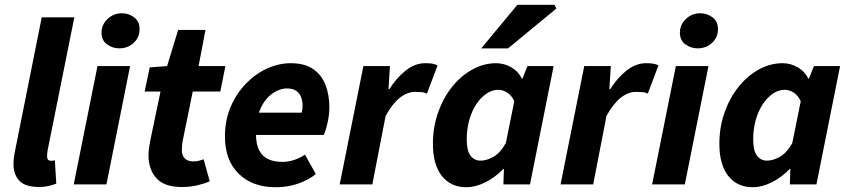

<svg xmlns="http://www.w3.org/2000/svg" viewBox="-20 -773 3557 805"><path d="M145.2 11.1Q85.9 11.1 61.3 -14.9Q36.6 -40.8 36.6 -85.7Q36.6 -98.9 38.4 -113.2Q40.2 -127.4 44.2 -146.2L155 -700.4H291.7L179.3 -141.1Q178.3 -132.5 177.8 -127.8Q177.3 -123.1 177.3 -117.5Q177.3 -98.8 194.4 -98.8Q197.4 -98.8 200.7 -99.3Q204 -99.8 210 -100.8L216 -3.1Q201.3 2.4 183.5 6.8Q165.6 11.1 145.2 11.1Z M289.2 0 388.7 -496H525.4L426.3 0ZM479.7 -570.3Q452.1 -570.3 428.8 -587Q405.6 -603.6 405.6 -636.2Q405.6 -669.1 430.7 -693.3Q455.8 -717.4 491 -717.4Q519.5 -717.4 542.3 -700.4Q565.2 -683.3 565.2 -651.2Q565.2 -616.2 540.6 -593.3Q516 -570.3 479.7 -570.3Z M742.1 11.1Q668.4 11.1 635.5 -26.2Q602.6 -63.5 602.6 -120.5Q602.6 -136.2 604.7 -151.6Q606.8 -167 609.8 -182.6L653 -389.2H586.4L607.8 -490.5L680.6 -496L726.9 -647.4H841.5L812.6 -496H925L903.7 -389.2H788.2L744.9 -177.4Q743.9 -168.4 743.2 -160.7Q742.4 -153 742.4 -144.1Q742.4 -120.4 755.2 -108.3Q767.9 -96.2 790.4 -96.2Q802.7 -96.2 813.6 -98.9Q824.5 -101.6 833.9 -105L859.3 -12.9Q839.6 -3.9 809 3.6Q778.4 11.1 742.1 11.1Z M1135.6 12Q1038.7 12 980.9 -44.5Q923.1 -100.9 923.1 -200.5Q923.1 -269.5 947.4 -325.8Q971.8 -382 1011.7 -423Q1051.6 -464 1100.5 -486Q1149.4 -508 1198.5 -508Q1258.2 -508 1293.8 -482.9Q1329.4 -457.8 1345.2 -415.7Q1361 -373.6 1361 -322Q1361 -298.3 1356.8 -275.7Q1352.7 -253.2 1347.4 -235Q1342 -216.9 1337.6 -207.3H1024.6L1035.3 -300.7H1244.6Q1247 -308.4 1247.8 -314.6Q1248.6 -320.8 1248.6 -329.1Q1248.6 -349.2 1242.5 -365.8Q1236.4 -382.4 1221.7 -392.3Q1207 -402.3 1182 -402.3Q1163.4 -402.3 1141 -392.1Q1118.6 -381.9 1098.7 -359.8Q1078.7 -337.6 1065.9 -301.9Q1053 -266.2 1053 -215.1Q1053 -167.5 1067.5 -141.2Q1082 -114.9 1107.1 -104.5Q1132.2 -94.2 1164.3 -94.2Q1188.8 -94.2 1214.6 -102.8Q1240.3 -111.5 1258.5 -124.8L1304.3 -43.1Q1273.8 -18.6 1230.5 -3.3Q1187.3 12 1135.6 12Z M1404.3 0 1503.6 -496.1H1615L1608.9 -399.5H1612.9Q1642 -446.5 1681.1 -477.3Q1720.2 -508.1 1762.9 -508.1Q1781.7 -508.1 1794.5 -505.8Q1807.2 -503.5 1814.7 -498.5L1769.8 -380.2Q1760.5 -385.7 1746.7 -386.8Q1733 -387.8 1720.6 -387.8Q1688.2 -387.8 1657.4 -364Q1626.6 -340.2 1596.9 -287.4L1541.1 0Z M1935.1 12Q1870 12 1832.5 -35.3Q1795.1 -82.7 1795.1 -169.8Q1795.1 -240.8 1817.1 -302.4Q1839.1 -363.9 1876.4 -410Q1913.6 -456 1961.1 -482Q2008.6 -508 2060.2 -508Q2094 -508 2123.9 -490.7Q2153.8 -473.3 2168.2 -443H2170.2L2191.7 -496H2301.2L2202.1 0H2090.6L2092.8 -64.6H2090.4Q2056.9 -29.8 2015.3 -8.9Q1973.7 12 1935.1 12ZM1994.8 -99.5Q2020 -99.5 2048.5 -115.4Q2077 -131.2 2100.8 -173L2136.3 -348.8Q2124.2 -374.1 2105.9 -385.3Q2087.5 -396.5 2069.6 -396.5Q2043.6 -396.5 2019.9 -380.5Q1996.1 -364.6 1977.3 -336.3Q1958.4 -308 1947.6 -269.9Q1936.9 -231.8 1936.9 -187.6Q1936.9 -142 1952.5 -120.8Q1968 -99.5 1994.8 -99.5ZM1997.5 -570 2149.3 -753H2304.3L2312.9 -737.4L2109.9 -570Z M2330.3 0 2429.6 -496.1H2541L2534.9 -399.5H2538.9Q2568 -446.5 2607.1 -477.3Q2646.2 -508.1 2688.9 -508.1Q2707.7 -508.1 2720.5 -505.8Q2733.2 -503.5 2740.7 -498.5L2695.8 -380.2Q2686.5 -385.7 2672.7 -386.8Q2659 -387.8 2646.6 -387.8Q2614.2 -387.8 2583.4 -364Q2552.6 -340.2 2522.9 -287.4L2467.1 0Z M2714.2 0 2813.7 -496H2950.4L2851.3 0ZM2904.7 -570.3Q2877.1 -570.3 2853.8 -587Q2830.6 -603.6 2830.6 -636.2Q2830.6 -669.1 2855.7 -693.3Q2880.8 -717.4 2916 -717.4Q2944.5 -717.4 2967.3 -700.4Q2990.2 -683.3 2990.2 -651.2Q2990.2 -616.2 2965.6 -593.3Q2941 -570.3 2904.7 -570.3Z M3136.1 12Q3071 12 3033.5 -35.3Q2996.1 -82.7 2996.1 -169.8Q2996.1 -240.8 3018.1 -302.4Q3040.1 -363.9 3077.4 -410Q3114.6 -456 3162.1 -482Q3209.6 -508 3261.2 -508Q3295 -508 3324.9 -490.7Q3354.8 -473.3 3369.2 -443H3371.2L3392.7 -496H3502.2L3403.1 0H3291.6L3293.8 -64.6H3291.4Q3257.9 -29.8 3216.3 -8.9Q3174.7 12 3136.1 12ZM3195.8 -99.5Q3221 -99.5 3249.5 -115.4Q3278 -131.2 3301.8 -173L3337.3 -348.8Q3325.2 -374.1 3306.9 -385.3Q3288.5 -396.5 3270.6 -396.5Q3244.6 -396.5 3220.9 -380.5Q3197.1 -364.6 3178.3 -336.3Q3159.4 -308 3148.6 -269.9Q3137.9 -231.8 3137.9 -187.6Q3137.9 -142 3153.5 -120.8Q3169 -99.5 3195.8 -99.5Z"/></svg>

Font: Source Sans 3 VF
Style: Italic
Weight: 200
Italic angle: -11°
Designer: Paul D. Hunt
Foundry: Adobe Systems Incorporated
Version: Version 3.042;hotconv 1.0.118;makeotfexe 2.5.65603